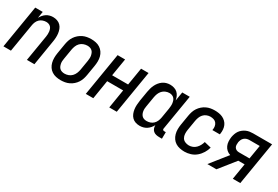

<svg xmlns="http://www.w3.org/2000/svg" viewBox="40 -1269 2921 2019"><g transform="rotate(30 1500.0 -260.0)"><path d="M6 0 92 -520H183L170 -441Q180 -459 194 -476Q208 -493 226 -505Q244 -517 265 -522.5Q286 -528 306 -528Q332 -528 356.5 -519.5Q381 -511 398 -493.5Q415 -476 424 -452.5Q433 -429 436 -404Q439 -379 437.5 -352.5Q436 -326 431 -299L382 0H291L343 -313Q345 -328 346 -343.5Q347 -359 345 -374Q343 -389 338 -403Q333 -417 323 -427.5Q313 -438 298.5 -443Q284 -448 269 -448Q248 -448 226.5 -440.5Q205 -433 189 -417Q173 -401 164.5 -380Q156 -359 153 -338L97 0Z M704 8Q675 8 647 2Q619 -4 596 -19Q573 -34 558 -56.5Q543 -79 536 -106Q529 -133 529 -162Q529 -191 534 -221L554 -341Q558 -365 566 -390Q574 -415 589 -437.5Q604 -460 624.5 -478Q645 -496 669 -507.5Q693 -519 718.5 -523.5Q744 -528 769 -528Q798 -528 826 -522Q854 -516 877 -501Q900 -486 915.5 -463.5Q931 -441 938 -414Q945 -387 944.5 -358Q944 -329 939 -299L919 -179Q915 -155 907 -130Q899 -105 884.5 -82.5Q870 -60 849.5 -42Q829 -24 805 -12.5Q781 -1 755 3.5Q729 8 704 8ZM705 -72Q728 -72 751 -80.5Q774 -89 791 -106.5Q808 -124 817.5 -147Q827 -170 831 -193L851 -313Q853 -329 854 -345Q855 -361 852 -376Q849 -391 843 -405Q837 -419 826 -429Q815 -439 800 -443.5Q785 -448 769 -448Q746 -448 722.5 -439.5Q699 -431 682 -413.5Q665 -396 656 -373Q647 -350 643 -327L623 -207Q620 -191 619 -175Q618 -159 621 -144Q624 -129 630 -115Q636 -101 647 -91Q658 -81 673.5 -76.5Q689 -72 705 -72Z M1006 0 1092 -520H1183L1148 -308H1342L1377 -520H1468L1382 0H1291L1328 -228H1134L1097 0Z M1663 8Q1636 8 1612 0Q1588 -8 1570.5 -25.5Q1553 -43 1543.5 -66.5Q1534 -90 1530.5 -115.5Q1527 -141 1528.5 -167.5Q1530 -194 1534 -221L1554 -341Q1558 -363 1564 -385Q1570 -407 1580 -428Q1590 -449 1605 -468Q1620 -487 1639.5 -501Q1659 -515 1682 -521.5Q1705 -528 1727 -528Q1752 -528 1776.5 -520.5Q1801 -513 1818 -497Q1835 -481 1845 -459Q1855 -437 1859 -412L1877 -520H1968L1897 -93Q1896 -89 1897 -85Q1898 -81 1900.5 -78Q1903 -75 1907 -73.5Q1911 -72 1916 -72H1936L1935 8H1902Q1882 8 1863 3.5Q1844 -1 1830 -13Q1816 -25 1809.5 -43Q1803 -61 1804 -81Q1794 -62 1779 -44.5Q1764 -27 1745.5 -15Q1727 -3 1705.5 2.5Q1684 8 1663 8ZM1701 -72Q1723 -72 1744.5 -79Q1766 -86 1782.5 -102Q1799 -118 1808 -139Q1817 -160 1821 -182L1841 -302Q1843 -318 1844.5 -335Q1846 -352 1844 -368Q1842 -384 1837 -399Q1832 -414 1821.5 -425.5Q1811 -437 1796 -442.5Q1781 -448 1765 -448Q1742 -448 1719.5 -439Q1697 -430 1680.5 -412Q1664 -394 1655.5 -372Q1647 -350 1643 -327L1623 -207Q1620 -192 1619 -176Q1618 -160 1620.5 -144.5Q1623 -129 1629 -115.5Q1635 -102 1645.5 -91.5Q1656 -81 1671 -76.5Q1686 -72 1701 -72Z M2207 8Q2178 8 2149.5 2Q2121 -4 2098 -18.5Q2075 -33 2059.5 -55.5Q2044 -78 2036.5 -105Q2029 -132 2029 -161.5Q2029 -191 2034 -221L2054 -341Q2058 -365 2066 -390Q2074 -415 2089 -437.5Q2104 -460 2124.5 -478Q2145 -496 2169 -507.5Q2193 -519 2218.5 -523.5Q2244 -528 2269 -528Q2294 -528 2319 -524Q2344 -520 2365.5 -510Q2387 -500 2404.5 -483Q2422 -466 2431.5 -444Q2441 -422 2443 -397Q2445 -372 2441 -346L2439 -336H2349L2350 -342Q2354 -363 2350.5 -383.5Q2347 -404 2335 -419.5Q2323 -435 2303.5 -441.5Q2284 -448 2262 -448Q2240 -448 2217.5 -439Q2195 -430 2179 -412Q2163 -394 2155 -372Q2147 -350 2143 -327L2123 -207Q2119 -182 2120.5 -157Q2122 -132 2133.5 -112Q2145 -92 2167.5 -82Q2190 -72 2215 -72Q2237 -72 2259 -80.5Q2281 -89 2298 -106Q2315 -123 2326 -144Q2337 -165 2343 -187L2426 -167Q2417 -132 2396.5 -98.5Q2376 -65 2346.5 -40Q2317 -15 2280 -3.5Q2243 8 2207 8Z M2592 0H2482L2643 -202Q2617 -210 2598 -227Q2579 -244 2568.5 -267.5Q2558 -291 2556.5 -318.5Q2555 -346 2559 -373Q2563 -394 2570 -414Q2577 -434 2589 -451.5Q2601 -469 2619 -483Q2637 -497 2656.5 -505.5Q2676 -514 2696.5 -517Q2717 -520 2737 -520H2968L2882 0H2791L2823 -193H2746ZM2708 -273H2836L2864 -440H2738Q2722 -440 2706 -435Q2690 -430 2677 -418.5Q2664 -407 2657.5 -391.5Q2651 -376 2648 -361Q2646 -344 2646.5 -328Q2647 -312 2655 -299Q2663 -286 2677 -279.5Q2691 -273 2708 -273Z"/></g></svg>

Font: Iosevka Medium
Style: Italic
Weight: 500
Italic angle: -9°
Monospace: yes
Designer: Belleve Invis
Foundry: Belleve Invis
Version: Version 32.5.0; ttfautohint (v1.8.4)